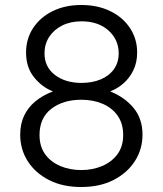

<svg xmlns="http://www.w3.org/2000/svg" viewBox="-20 -735 652 770"><path d="M305.5 15Q231 15 176 -13.2Q121 -41.5 91 -89Q61 -136.5 61 -195Q61 -237.5 76.5 -270.5Q92 -303.5 121.2 -328Q150.5 -352.5 192.5 -368.5Q149 -385 116.8 -424.8Q84.5 -464.5 84.5 -524.5Q84.5 -579.5 113 -622.8Q141.5 -666 191.5 -690.5Q241.5 -715 306 -715Q372 -715 422.5 -690.2Q473 -665.5 501.5 -622.2Q530 -579 530 -524.5Q530 -484.5 515 -453.5Q500 -422.5 475.5 -401Q451 -379.5 422 -368.5Q481 -344.5 516.2 -301.5Q551.5 -258.5 551.5 -195Q551.5 -136.5 521 -89Q490.5 -41.5 435.5 -13.2Q380.5 15 305.5 15ZM306 -53Q351 -53 389.2 -69Q427.5 -85 450.8 -116.2Q474 -147.5 474 -193.5Q474 -239.5 451.8 -271Q429.5 -302.5 391.5 -318.8Q353.5 -335 306 -335Q233.5 -335 186 -298.8Q138.5 -262.5 138.5 -193.5Q138.5 -147.5 161.2 -116.2Q184 -85 222.2 -69Q260.5 -53 306 -53ZM307 -402.5Q350.5 -402.5 384.2 -416.8Q418 -431 437 -457.8Q456 -484.5 456 -521Q456 -576 415 -612.8Q374 -649.5 307 -649.5Q263 -649.5 229.5 -632.8Q196 -616 177.2 -587Q158.5 -558 158.5 -521Q158.5 -466.5 200.2 -434.5Q242 -402.5 307 -402.5Z"/></svg>

Font: Geologica Roman ExtraLight
Style: Regular
Weight: 250
Designer: Sindre Bremnes, Frode Helland
Foundry: Monokrom Skriftforlag AS
Version: Version 1.010;gftools[0.9.28]